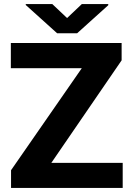

<svg xmlns="http://www.w3.org/2000/svg" viewBox="-20 -922 648 942"><path d="M582 -123V0H34.2V-86.9L381.3 -587.4H33.2V-710.9H576.7V-626L231.9 -123ZM236.8 -901.9 309.1 -833.5 381.3 -901.9H511.2V-896.5L358.4 -758.8H260.3L106.4 -897.5V-901.9Z"/></svg>

Font: Vazirmatn RD UI ExtraBold
Style: Regular
Weight: 800
Designer: Saber Rastikerdar
Foundry: Saber Rastikerdar
Version: Version 33.003